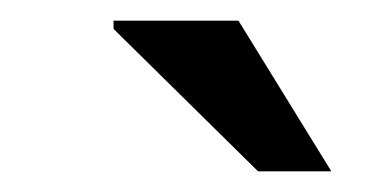

<svg xmlns="http://www.w3.org/2000/svg" viewBox="-20 -741 370 186"><path d="M230 -575 90 -713V-721H211L301 -575Z"/></svg>

Font: Arvo
Style: Regular
Weight: 400
Designer: Anton Koovit (Cyrillic Expansion: Cyreal)
Foundry: Anton Koovit, Yassin Baggar
Version: Version 3.000